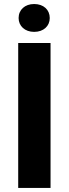

<svg xmlns="http://www.w3.org/2000/svg" viewBox="-20 -922 337 942"><path d="M69.3 -710.9V0H228V-710.9ZM71.3 -833.5C71.3 -794.4 102.1 -765.6 147.5 -765.6C193.8 -765.6 224.1 -794.4 224.1 -833.5C224.1 -874 193.8 -902.3 147.5 -902.3C102.1 -902.3 71.3 -874 71.3 -833.5Z"/></svg>

Font: Vazirmatn ExtraBold
Style: Regular
Weight: 800
Designer: Saber Rastikerdar
Foundry: Saber Rastikerdar
Version: Version 33.003